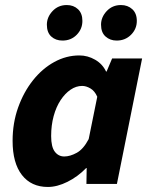

<svg xmlns="http://www.w3.org/2000/svg" viewBox="-20 -730 595 762"><path d="M170 12Q104 12 67 -35.5Q30 -83 30 -171Q30 -242 52 -303.5Q74 -365 111 -411.5Q148 -458 195.5 -484Q243 -510 295 -510Q328 -510 357.5 -493Q387 -476 401 -446H403L425 -498H544L444 0H323L324 -63H322Q289 -29 248 -8.5Q207 12 170 12ZM235 -109Q258 -109 284.5 -123.5Q311 -138 332 -178L366 -346Q356 -369 339 -379Q322 -389 306 -389Q282 -389 260 -374Q238 -359 220.5 -332.5Q203 -306 193 -269.5Q183 -233 183 -190Q183 -147 197.5 -128Q212 -109 235 -109ZM228 -569Q201 -569 183.5 -585Q166 -601 166 -632Q166 -662 188.5 -686Q211 -710 245 -710Q272 -710 289.5 -693.5Q307 -677 307 -647Q307 -615 284.5 -592Q262 -569 228 -569ZM443 -569Q417 -569 399 -585Q381 -601 381 -632Q381 -662 403.5 -686Q426 -710 460 -710Q487 -710 505 -693.5Q523 -677 523 -647Q523 -615 500 -592Q477 -569 443 -569Z"/></svg>

Font: Source Sans 3 ExtraBold
Style: Italic
Weight: 800
Italic angle: -11°
Version: Version 3.052;hotconv 1.1.0;makeotfexe 2.6.0